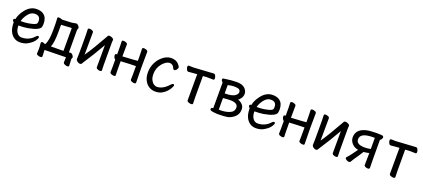

<svg xmlns="http://www.w3.org/2000/svg" viewBox="51 -1525 5898 2676"><g transform="rotate(20 3000.0 -187.5)"><path d="M230 23.9Q180.2 23.9 141.1 -2.9Q102.1 -29.8 79.6 -79.3Q57.1 -128.9 57.1 -207Q38.1 -223.1 38.1 -241.2Q38.1 -259.8 64 -259.8Q77.1 -333 139.2 -410.2Q208 -492.2 296.9 -492.2Q356.9 -492.2 392.6 -469.5Q428.2 -446.8 442.1 -411.4Q456.1 -376 456.1 -339.8Q456.1 -305.2 451.2 -286.1Q437 -229 266.1 -199.2Q209 -189.9 133.8 -189.9Q133.8 -122.1 161.9 -84.5Q189.9 -46.9 230 -46.9Q339.8 -46.9 413.1 -127.9Q429.2 -146 440.9 -146Q459 -146 459 -127.9Q459 -118.2 444.8 -94.2Q417 -41 333 2.9Q289.1 23.9 230 23.9ZM142.1 -257.8H149.9Q214.8 -257.8 259.5 -266.4Q304.2 -274.9 332.5 -283.9Q360.8 -293 369.4 -304.4Q377.9 -315.9 377.9 -340.8Q377.9 -421.9 296.9 -421.9Q238.8 -421.9 195.8 -365Q152.8 -308.1 142.1 -257.8Z M566.9 117.2Q549.8 117.2 530.5 109.1Q511.2 101.1 511.2 85Q514.2 62 514.2 22Q514.2 -25.9 508.8 -65.9Q508.8 -86.9 533.2 -86.9L573.2 -71.8Q611.8 -136.2 611.8 -291Q611.8 -417 609.4 -438Q606.9 -459 606.9 -469.2Q606.9 -487.8 627.9 -487.8Q647 -487.8 680.2 -475.1L817.9 -481Q839.8 -482.9 855.5 -487.5Q871.1 -492.2 881.8 -492.2Q900.9 -492.2 917 -474.6Q933.1 -457 933.1 -441.9Q933.1 -435.1 928 -425.5Q922.9 -416 922.9 -401.9Q922.9 -101.1 923.8 -81.1V-78.1Q937 -81.1 944.8 -81.1Q964.8 -81.1 980.5 -62.5Q996.1 -43.9 996.1 -29.8Q996.1 -21 991.5 -13.9Q986.8 -6.8 986.8 2Q986.8 17.1 991.2 95.2Q991.2 111.8 966.8 111.8Q950.2 111.8 928 101.8Q905.8 91.8 905.8 74.2Q908.2 36.1 908.2 0Q856.9 0 592.8 5.9Q592.8 58.1 596.2 100.1Q596.2 117.2 566.9 117.2ZM659.2 -69.8 845.2 -71.8V-411.1L689 -401.9V-300.8Q689 -133.8 659.2 -69.8Z M1121.1 19Q1100.1 19 1080.1 2.9Q1060.1 -13.2 1060.1 -30.8Q1063 -61 1063 -225.1Q1063 -374 1062.5 -395Q1062 -416 1061 -438.5Q1060.1 -460.9 1060.1 -471.2Q1060.1 -486.8 1085.9 -486.8Q1103 -486.8 1122.6 -478Q1142.1 -469.2 1142.1 -453.1Q1140.1 -335 1140.1 -122.1Q1231 -255.9 1344.2 -459Q1346.2 -460 1352.5 -474.4Q1358.9 -488.8 1377.9 -488.8Q1389.2 -488.8 1403.6 -483.9Q1418 -479 1429.9 -470.5Q1441.9 -461.9 1441.9 -452.1Q1441.9 -440.9 1440.4 -434.6Q1439 -428.2 1439 -415Q1439 -100.1 1439.5 -79.6Q1439.9 -59.1 1440.9 -35.2Q1441.9 -11.2 1441.9 1Q1441.9 16.1 1415 16.1Q1398.9 16.1 1379.4 7.1Q1359.9 -2 1359.9 -18.1Q1360.8 -81.1 1360.8 -344.2Q1264.2 -173.8 1164.1 -22.9Q1154.8 -9.8 1147.5 4.6Q1140.1 19 1121.1 19Z M1621.1 14.2Q1604 14.2 1583.5 5.6Q1563 -2.9 1563 -20Q1563 -44.9 1564.9 -83V-204.1Q1555.2 -207 1545.7 -225.6Q1536.1 -244.1 1536.1 -257.8Q1536.1 -282.2 1555.2 -282.2H1564.9Q1564.9 -377 1564.5 -397.9Q1564 -418.9 1563 -441.4Q1562 -463.9 1562 -474.1Q1562 -490.2 1586.9 -490.2Q1604 -490.2 1624.5 -481.7Q1645 -473.1 1645 -456.1Q1643.1 -337.9 1643.1 -280.8L1801.8 -290Q1840.8 -294.9 1856.9 -294.9Q1867.2 -294.9 1867.2 -295.9Q1867.2 -377.9 1866.2 -397.9Q1863.8 -441.9 1863.8 -474.1Q1863.8 -490.2 1889.2 -490.2Q1905.8 -490.2 1926.3 -481.7Q1946.8 -473.1 1946.8 -456.1Q1944.8 -337.9 1944.8 -237.8Q1944.8 -108.9 1948.2 -1Q1948.2 14.2 1922.9 14.2Q1905.8 14.2 1885.5 5.6Q1865.2 -2.9 1865.2 -20Q1865.2 -44.9 1867.2 -83V-217.8Q1804.2 -217.8 1643.1 -209Q1643.1 -102.1 1644 -81.1Q1646 -36.1 1646 -1Q1646 14.2 1621.1 14.2Z M2236.8 23.9Q2187 23.9 2145 -2Q2103 -27.8 2078.1 -77.4Q2053.2 -127 2053.2 -193.8Q2053.2 -311 2127.9 -402.8Q2207 -492.2 2293.9 -492.2Q2366.2 -492.2 2403.8 -450.2Q2433.1 -418.9 2433.1 -400.9Q2433.1 -383.8 2417.5 -366.5Q2401.9 -349.1 2386.2 -349.1Q2373 -349.1 2367.2 -362.8Q2347.2 -420.9 2295.9 -420.9Q2246.1 -420.9 2189.9 -356.9Q2132.8 -288.1 2132.8 -199.2Q2132.8 -147 2149.4 -113Q2166 -79.1 2190.4 -62.5Q2214.8 -45.9 2236.8 -45.9Q2326.2 -45.9 2412.1 -143.1Q2428.2 -161.1 2441.9 -161.1Q2458 -161.1 2458 -143.1Q2458 -137.2 2445.1 -110.6Q2432.1 -84 2405.5 -53.5Q2378.9 -22.9 2337.4 0.5Q2295.9 23.9 2236.8 23.9Z M2766.1 16.1Q2749 16.1 2728 7.1Q2707 -2 2707 -18.1Q2708 -87.9 2708 -403.8Q2639.2 -399.9 2615.5 -396.5Q2591.8 -393.1 2582 -393.1Q2563 -393.1 2552.5 -415Q2542 -437 2542 -453.1Q2542 -476.1 2563 -476.1Q2569.8 -476.1 2588.9 -475.1Q2607.9 -474.1 2627 -474.1L2921.9 -492.2Q2939.9 -492.2 2950 -470.2Q2960 -448.2 2960 -432.1Q2960 -409.2 2940.9 -409.2Q2932.1 -409.2 2909.7 -410.2Q2887.2 -411.1 2848.1 -411.1L2791 -407.2Q2791 -108.9 2791.5 -86.4Q2792 -64 2793 -39.1Q2793.9 -14.2 2793.9 0Q2793.9 16.1 2766.1 16.1Z M3152.8 21Q3106.9 18.1 3077.9 12Q3048.8 5.9 3048.8 -12.2Q3048.8 -35.2 3080.1 -35.2V-415Q3073.2 -419.9 3065.2 -431.4Q3057.1 -442.9 3057.1 -453.1Q3057.1 -469.2 3071.8 -472.2Q3183.1 -490.2 3265.1 -490.2Q3346.2 -490.2 3385 -453.6Q3423.8 -417 3423.8 -371.1Q3423.8 -333 3400.4 -301.5Q3377 -270 3361.8 -265.1Q3390.1 -262.2 3424.6 -232.2Q3459 -202.1 3459 -152.8Q3459 -65.9 3379.9 -17.1Q3344.2 5.9 3311 12.2Q3259.8 21 3180.2 21ZM3179.2 -42Q3258.8 -42 3314.9 -64.9Q3379.9 -88.9 3379.9 -150.9Q3379.9 -221.2 3268.1 -221.2Q3223.1 -221.2 3159.2 -214.8V-43ZM3159.2 -283.2Q3273.9 -283.2 3314.9 -317.9Q3345.2 -341.8 3345.2 -367.2Q3345.2 -397 3323 -408.4Q3300.8 -419.9 3251 -419.9Q3214.8 -419.9 3159.2 -407.2Z M3730 23.9Q3680.2 23.9 3641.1 -2.9Q3602.1 -29.8 3579.6 -79.3Q3557.1 -128.9 3557.1 -207Q3538.1 -223.1 3538.1 -241.2Q3538.1 -259.8 3564 -259.8Q3577.1 -333 3639.2 -410.2Q3708 -492.2 3796.9 -492.2Q3856.9 -492.2 3892.6 -469.5Q3928.2 -446.8 3942.1 -411.4Q3956.1 -376 3956.1 -339.8Q3956.1 -305.2 3951.2 -286.1Q3937 -229 3766.1 -199.2Q3709 -189.9 3633.8 -189.9Q3633.8 -122.1 3661.9 -84.5Q3689.9 -46.9 3730 -46.9Q3839.8 -46.9 3913.1 -127.9Q3929.2 -146 3940.9 -146Q3959 -146 3959 -127.9Q3959 -118.2 3944.8 -94.2Q3917 -41 3833 2.9Q3789.1 23.9 3730 23.9ZM3642.1 -257.8H3649.9Q3714.8 -257.8 3759.5 -266.4Q3804.2 -274.9 3832.5 -283.9Q3860.8 -293 3869.4 -304.4Q3877.9 -315.9 3877.9 -340.8Q3877.9 -421.9 3796.9 -421.9Q3738.8 -421.9 3695.8 -365Q3652.8 -308.1 3642.1 -257.8Z M4121.1 14.2Q4104 14.2 4083.5 5.6Q4063 -2.9 4063 -20Q4063 -44.9 4064.9 -83V-204.1Q4055.2 -207 4045.7 -225.6Q4036.1 -244.1 4036.1 -257.8Q4036.1 -282.2 4055.2 -282.2H4064.9Q4064.9 -377 4064.5 -397.9Q4064 -418.9 4063 -441.4Q4062 -463.9 4062 -474.1Q4062 -490.2 4086.9 -490.2Q4104 -490.2 4124.5 -481.7Q4145 -473.1 4145 -456.1Q4143.1 -337.9 4143.1 -280.8L4301.8 -290Q4340.8 -294.9 4356.9 -294.9Q4367.2 -294.9 4367.2 -295.9Q4367.2 -377.9 4366.2 -397.9Q4363.8 -441.9 4363.8 -474.1Q4363.8 -490.2 4389.2 -490.2Q4405.8 -490.2 4426.3 -481.7Q4446.8 -473.1 4446.8 -456.1Q4444.8 -337.9 4444.8 -237.8Q4444.8 -108.9 4448.2 -1Q4448.2 14.2 4422.9 14.2Q4405.8 14.2 4385.5 5.6Q4365.2 -2.9 4365.2 -20Q4365.2 -44.9 4367.2 -83V-217.8Q4304.2 -217.8 4143.1 -209Q4143.1 -102.1 4144 -81.1Q4146 -36.1 4146 -1Q4146 14.2 4121.1 14.2Z M4621.1 19Q4600.1 19 4580.1 2.9Q4560.1 -13.2 4560.1 -30.8Q4563 -61 4563 -225.1Q4563 -374 4562.5 -395Q4562 -416 4561 -438.5Q4560.1 -460.9 4560.1 -471.2Q4560.1 -486.8 4585.9 -486.8Q4603 -486.8 4622.6 -478Q4642.1 -469.2 4642.1 -453.1Q4640.1 -335 4640.1 -122.1Q4731 -255.9 4844.2 -459Q4846.2 -460 4852.5 -474.4Q4858.9 -488.8 4877.9 -488.8Q4889.2 -488.8 4903.6 -483.9Q4918 -479 4929.9 -470.5Q4941.9 -461.9 4941.9 -452.1Q4941.9 -440.9 4940.4 -434.6Q4939 -428.2 4939 -415Q4939 -100.1 4939.5 -79.6Q4939.9 -59.1 4940.9 -35.2Q4941.9 -11.2 4941.9 1Q4941.9 16.1 4915 16.1Q4898.9 16.1 4879.4 7.1Q4859.9 -2 4859.9 -18.1Q4860.8 -81.1 4860.8 -344.2Q4764.2 -173.8 4664.1 -22.9Q4654.8 -9.8 4647.5 4.6Q4640.1 19 4621.1 19Z M5110.8 21Q5100.1 21 5086.7 15.4Q5073.2 9.8 5063.2 1Q5053.2 -7.8 5053.2 -16.1Q5053.2 -22 5057.1 -27.8Q5098.1 -68.8 5175.8 -180.2Q5120.1 -188 5082.5 -228.5Q5044.9 -269 5044.9 -319.8Q5044.9 -407.2 5122.1 -451.2Q5189 -484.9 5271 -485.8Q5310.1 -488.8 5341.8 -488.8Q5389.2 -488.8 5410.6 -486.3Q5432.1 -483.9 5438 -477.1Q5443.8 -470.2 5443.8 -460.9Q5443.8 -448.2 5433.8 -433.1Q5423.8 -418 5414.1 -416Q5414.1 -57.1 5417 0Q5417 18.1 5388.2 18.1Q5371.1 18.1 5353 9.5Q5335 1 5335 -13.2Q5337.9 -94.2 5337.9 -190.9Q5295.9 -182.1 5256.8 -178.2L5211.9 -108.9Q5147.9 -16.1 5133.8 11.2Q5128.9 21 5110.8 21ZM5252 -242.2Q5296.9 -242.2 5337.9 -252V-417H5311Q5124 -417 5124 -319.8Q5124 -242.2 5252 -242.2Z M5766.1 16.1Q5749 16.1 5728 7.1Q5707 -2 5707 -18.1Q5708 -87.9 5708 -403.8Q5639.2 -399.9 5615.5 -396.5Q5591.8 -393.1 5582 -393.1Q5563 -393.1 5552.5 -415Q5542 -437 5542 -453.1Q5542 -476.1 5563 -476.1Q5569.8 -476.1 5588.9 -475.1Q5607.9 -474.1 5627 -474.1L5921.9 -492.2Q5939.9 -492.2 5950 -470.2Q5960 -448.2 5960 -432.1Q5960 -409.2 5940.9 -409.2Q5932.1 -409.2 5909.7 -410.2Q5887.2 -411.1 5848.1 -411.1L5791 -407.2Q5791 -108.9 5791.5 -86.4Q5792 -64 5793 -39.1Q5793.9 -14.2 5793.9 0Q5793.9 16.1 5766.1 16.1Z"/></g></svg>

Font: LXGW WenKai Mono GB Screen
Style: Regular
Weight: 400
Monospace: yes
Designer: LXGW / Fontworks Inc.
Foundry: LXGW / Fontworks Inc.
Version: Version 1.510;January 18,2025